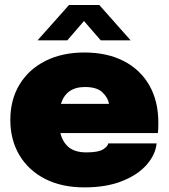

<svg xmlns="http://www.w3.org/2000/svg" viewBox="-20 -758 694 790"><path d="M624.5 -168Q619.5 -121 583.2 -79.8Q547 -38.5 482.2 -12.8Q417.5 13 327 13Q233.5 13 165 -22.2Q96.5 -57.5 59.5 -120.2Q22.5 -183 22.5 -264.5Q22.5 -348 60.5 -410.5Q98.5 -473 167.2 -507.5Q236 -542 327 -542Q421 -542 489.2 -506.8Q557.5 -471.5 594.5 -406.8Q631.5 -342 631.5 -253Q631.5 -238 631 -227.5Q630.5 -217 629.5 -210.5H228.5Q238 -172 263.8 -151.5Q289.5 -131 335.5 -131Q384 -131 403.8 -143.2Q423.5 -155.5 425.5 -168ZM329.5 -400Q252.5 -400 230.5 -330.5H428.5Q425 -355 402 -377.5Q379 -400 329.5 -400ZM134.5 -592 264 -737.5H388.5L517.5 -592H394.5L325.5 -671.5L257 -592Z"/></svg>

Font: Epilogue Black
Style: Regular
Weight: 900
Designer: Tyler Finck
Foundry: Etcetera Type Co
Version: Version 2.111; ttfautohint (v1.8.3)